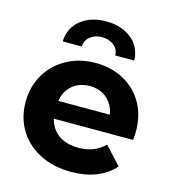

<svg xmlns="http://www.w3.org/2000/svg" viewBox="-113 -852 857 953"><g transform="rotate(15 315.5 -375.5)"><path d="M339 8Q247 8 177.5 -28Q108 -64 70 -126.5Q32 -189 32 -269Q32 -350 69.5 -412.5Q107 -475 172 -510.5Q237 -546 319 -546Q398 -546 461.5 -512.5Q525 -479 562 -416.5Q599 -354 599 -267Q599 -258 598 -246.5Q597 -235 596 -225H159V-316H514L454 -289Q454 -331 437 -362Q420 -393 390 -410.5Q360 -428 320 -428Q280 -428 249.5 -410.5Q219 -393 202 -361.5Q185 -330 185 -287V-263Q185 -219 204.5 -185.5Q224 -152 259.5 -134.5Q295 -117 343 -117Q386 -117 418.5 -130Q451 -143 478 -169L561 -79Q524 -37 468 -14.5Q412 8 339 8ZM132 -607Q135 -678 186.5 -718.5Q238 -759 316 -759Q394 -759 445.5 -718.5Q497 -678 500 -607H402Q401 -640 376 -659Q351 -678 316 -678Q281 -678 256.5 -659Q232 -640 230 -607Z"/></g></svg>

Font: Montserrat Thin
Style: Bold
Weight: 700
Version: Version 9.000